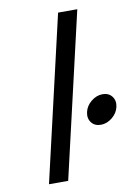

<svg xmlns="http://www.w3.org/2000/svg" viewBox="-83 -784 582 837"><g transform="rotate(-10 207.5 -365.0)"><path d="M291.5 -235Q277 -254 283 -281Q289 -308 312.5 -327Q336 -346 363 -346Q390 -346 404.5 -327Q419 -308 413 -281Q407 -254 383.5 -235Q360 -216 333 -216Q306 -216 291.5 -235ZM65 0 234 -730H319L150 0Z"/></g></svg>

Font: Miedinger
Style: Italic
Weight: 400
Italic angle: -13°
Version: Version 001.000